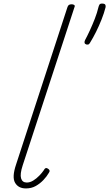

<svg xmlns="http://www.w3.org/2000/svg" viewBox="-20 -1039 612 1075"><path d="M125 16Q83 16 64.5 -15.5Q46 -47 70 -118L358 -1000Q361 -1008 366 -1011.5Q371 -1015 382 -1015Q390 -1015 395.5 -1011Q401 -1007 397 -999L107 -113Q91 -64 98 -40.5Q105 -17 130 -17Q148 -17 166 -28Q184 -39 200 -55.5Q216 -72 226 -87Q229 -94 234.5 -97Q240 -100 248 -95Q256 -90 257.5 -84.5Q259 -79 254 -72Q242 -51 223 -31Q204 -11 180 2.5Q156 16 125 16ZM463 -790Q455 -793 453.5 -799Q452 -805 456 -814Q469 -838 483.5 -869.5Q498 -901 511 -934.5Q524 -968 531 -998Q533 -1006 536.5 -1012.5Q540 -1019 551 -1019Q566 -1019 569.5 -1012.5Q573 -1006 571 -998Q563 -966 548.5 -929.5Q534 -893 517.5 -860Q501 -827 486 -803Q482 -795 477.5 -791.5Q473 -788 463 -790Z"/></svg>

Font: Playwrite BE VLG Thin
Style: Regular
Weight: 250
Designer: Veronika Burian, José Scaglione
Foundry: TypeTogether
Version: Version 1.002